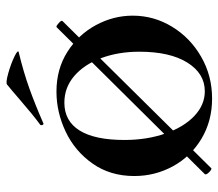

<svg xmlns="http://www.w3.org/2000/svg" viewBox="-62 -616 690 607"><g transform="rotate(-90 283.5 -313.0)"><path d="M54 10Q49 10 41 1.5Q33 -7 36 -11L501 -480H502Q506 -480 514.5 -472Q523 -464 520 -461L55 9ZM30 -234Q30 -310 69.5 -366Q109 -422 170.5 -451Q232 -480 297 -480Q368 -480 422.5 -445.5Q477 -411 507 -355.5Q537 -300 537 -239Q537 -172 502 -114.5Q467 -57 407 -22.5Q347 12 275 12Q204 12 148 -21.5Q92 -55 61 -111.5Q30 -168 30 -234ZM423 -218Q423 -284 403 -338Q383 -392 346.5 -423.5Q310 -455 262 -455Q204 -455 174 -407Q144 -359 144 -265Q144 -194 164.5 -135.5Q185 -77 220 -44Q255 -11 298 -11Q354 -11 388.5 -66Q423 -121 423 -218ZM196 -521Q192 -521 191 -525.5Q190 -530 193 -532Q222 -553 274 -598Q304 -624 319 -636Q324 -641 354.5 -632.5Q385 -624 408.5 -612.5Q432 -601 420 -599Q358 -584 306.5 -565.5Q255 -547 198 -522Z"/></g></svg>

Font: Cormorant Unicase
Style: Bold
Weight: 700
Designer: Christian Thalmann (Catharsis Fonts)
Foundry: Catharsis Fonts
Version: Version 4.000